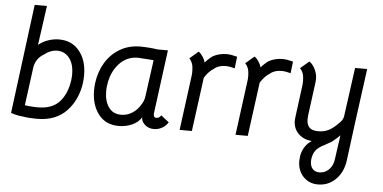

<svg xmlns="http://www.w3.org/2000/svg" viewBox="-61 -850 2491 1249"><g transform="rotate(5 1184.5 -225.5)"><path d="M103 3Q84 2 60 -3.5Q36 -9 25 -14L117 -727H197L161 -470Q191 -494 226 -505.5Q261 -517 295 -517Q379 -517 428 -456.5Q477 -396 477 -300Q477 -276 474 -250Q459 -138 389 -64Q319 10 195 10Q141 10 103 3ZM396 -257Q399 -278 399 -298Q399 -366 368.5 -404.5Q338 -443 290 -443Q245 -443 204 -410Q156 -382 144 -326L110 -71L146 -67Q165 -65 196 -65Q289 -65 336.5 -118Q384 -171 396 -257Z M550 -207Q550 -231 553 -255Q563 -330 598.5 -389Q634 -448 692.5 -482.5Q751 -517 826 -517Q849 -517 882.5 -514.5Q916 -512 939 -508H1006L951 -91V-85Q951 -64 969 -64Q989 -64 1000 -83L1052 -42Q1037 -17 1011.5 -3.5Q986 10 960 10Q923 10 899 -12.5Q875 -35 877 -64V-59Q857 -26 816.5 -8Q776 10 730 10Q644 10 597 -51.5Q550 -113 550 -207ZM865 -142Q882 -166 886 -196L919 -436L880 -439Q830 -443 816 -443Q742 -443 692.5 -387.5Q643 -332 632 -248Q629 -229 629 -208Q629 -145 657 -104.5Q685 -64 739 -64Q779 -64 812.5 -86Q846 -108 865 -142Z M1458 -506 1449 -429Q1415 -439 1390 -439Q1342 -439 1314 -414Q1282 -395 1254 -351L1207 1H1127L1174 -355Q1176 -367 1176 -389Q1176 -442 1149 -468L1206 -517Q1220 -508 1232.5 -489.5Q1245 -471 1251 -450Q1273 -476 1300 -495Q1341 -517 1390 -517Q1416 -517 1458 -506Z M1823 -506 1814 -429Q1780 -439 1755 -439Q1707 -439 1679 -414Q1647 -395 1619 -351L1572 1H1492L1539 -355Q1541 -367 1541 -389Q1541 -442 1514 -468L1571 -517Q1585 -508 1597.5 -489.5Q1610 -471 1616 -450Q1638 -476 1665 -495Q1706 -517 1755 -517Q1781 -517 1823 -506Z M1920 134Q1920 126 1922 108Q1926 74 1943.5 45Q1961 16 1989 -1Q1932 -8 1900 -41.5Q1868 -75 1868 -125Q1868 -132 1870 -148L1897 -354Q1899 -366 1899 -388Q1899 -442 1872 -467L1929 -516Q1952 -502 1969 -465.5Q1986 -429 1981 -388L1952 -169Q1950 -149 1950 -142Q1950 -104 1968.5 -86.5Q1987 -69 2026 -69Q2065 -69 2095.5 -85Q2126 -101 2161 -138Q2182 -158 2185 -180L2229 -500H2308L2260 -145L2228 102Q2218 180 2170 228Q2122 276 2054 276Q1995 276 1957.5 236Q1920 196 1920 134ZM2150 102 2172 -55Q2159 -40 2120 -9Q2087 9 2076 16Q2038 34 2020 56Q2002 78 1997 114Q1996 119 1996 129Q1996 161 2012 179Q2028 197 2056 197Q2093 197 2119 170.5Q2145 144 2150 102Z"/></g></svg>

Font: Bellota
Style: Bold Italic
Weight: 700
Italic angle: -7.5°
Designer: Kemie Guaida
Foundry: Kemie Guaida
Version: Version 4.001